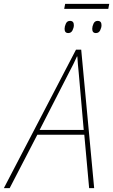

<svg xmlns="http://www.w3.org/2000/svg" viewBox="-77 -973 585 993"><path d="M255 -927 260 -953H488L483 -927ZM276 -802Q257 -802 257 -824Q257 -836 263.5 -850.5Q270 -865 285 -865Q305 -865 305 -843Q305 -830 298 -816Q291 -802 276 -802ZM419 -802Q400 -802 400 -824Q400 -836 406.5 -850.5Q413 -865 428 -865Q448 -865 448 -843Q448 -830 441 -816Q434 -802 419 -802ZM-57 0 316 -716H343L410 0H384L359 -276H116L-27 0ZM128 -301H356L330 -598Q328 -618 326 -639.5Q324 -661 323 -681H321Q312 -661 302 -640.5Q292 -620 280 -598Z"/></svg>

Font: Noto Sans SemiCondensed Thin
Style: Italic
Weight: 100
Width: 4
Italic angle: -12°
Designer: Monotype Design Team
Foundry: Monotype Imaging Inc.
Version: Version 2.013; ttfautohint (v1.8.4.7-5d5b)